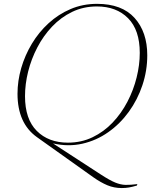

<svg xmlns="http://www.w3.org/2000/svg" viewBox="-20 -745 795 998"><path d="M464.5 176 171.5 -32.5Q71 -104.5 71 -257.5Q71 -324 90.2 -390.8Q109.5 -457.5 145.5 -517.5Q181.5 -577.5 232.5 -624.2Q283.5 -671 347 -698Q410.5 -725 484.5 -725Q613.5 -725 679.5 -651.8Q745.5 -578.5 745.5 -457.5Q745.5 -377.5 720.2 -302Q695 -226.5 649.5 -163.8Q604 -101 542.5 -57.8Q481 -14.5 408 2Q335 18.5 255.5 0.5L504 162Q550 192 578.8 203.8Q607.5 215.5 632.8 216Q658 216.5 694 212L691.5 219.5Q667.5 226.5 650.2 229.5Q633 232.5 613 232.5Q573 232.5 538.2 218Q503.5 203.5 464.5 176ZM110 -245Q110 -126 171 -64.8Q232 -3.5 333 -3.5Q403 -3.5 461.5 -31.8Q520 -60 565.5 -108Q611 -156 642.5 -216.5Q674 -277 690.2 -342.5Q706.5 -408 706.5 -470Q706.5 -589 645.8 -650.2Q585 -711.5 483.5 -711.5Q413.5 -711.5 355 -683.2Q296.5 -655 251 -607Q205.5 -559 174 -498.5Q142.5 -438 126.2 -372.8Q110 -307.5 110 -245Z"/></svg>

Font: Newsreader 72pt ExtraLight
Style: Italic
Weight: 275
Italic angle: -17°
Designer: Hugues Gentile
Foundry: Production Type
Version: Version 1.003; ttfautohint (v1.8.3)